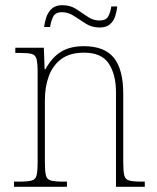

<svg xmlns="http://www.w3.org/2000/svg" viewBox="-20 -720 604 740"><path d="M34 0V-20H52Q86 -20 101.5 -24Q117 -28 121 -44Q125 -60 125 -95V-442Q125 -476 121 -492Q117 -508 102.5 -512Q88 -516 58 -516H39V-536H149L152 -453H155Q181 -500 216 -521Q251 -542 303 -542Q383 -542 419 -497Q455 -452 455 -359V-95Q455 -60 459 -44Q463 -28 478.5 -24Q494 -20 527 -20H538V0H427V-365Q427 -432 399.5 -474.5Q372 -517 304 -517Q250 -517 217 -493Q184 -469 168.5 -427.5Q153 -386 153 -334V-95Q153 -60 157 -44Q161 -28 176.5 -24Q192 -20 226 -20H238V0ZM364 -614Q334 -614 310.5 -629Q287 -644 265 -658.5Q243 -673 219 -673Q193 -673 184.5 -655Q176 -637 173 -616H150Q152 -634 158.5 -653.5Q165 -673 179.5 -686.5Q194 -700 220 -700Q251 -700 274 -685Q297 -670 318 -655.5Q339 -641 363 -641Q389 -641 397.5 -657.5Q406 -674 409 -695H432Q430 -676 424 -657.5Q418 -639 404 -626.5Q390 -614 364 -614Z"/></svg>

Font: Noto Serif Lao SemiCondensed Thin
Style: Regular
Weight: 100
Width: 4
Designer: Monotype Design Team
Foundry: Monotype Imaging Inc.
Version: Version 2.003; ttfautohint (v1.8.4.7-5d5b)